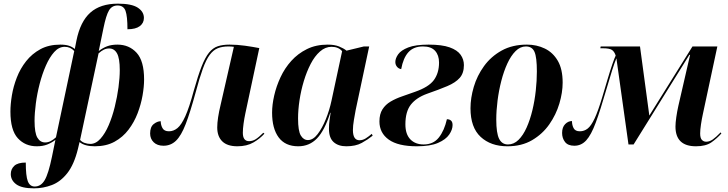

<svg xmlns="http://www.w3.org/2000/svg" viewBox="-20 -790 3983 1050"><path d="M166 240Q99 240 69 218Q39 196 39 162Q39 135 58 117Q77 99 121 99Q121 172 132 201Q143 230 170 230Q204 230 224.5 195Q245 160 264 68L283 -25Q262 -9 238 0.5Q214 10 181 10Q118 10 77.5 -34Q37 -78 37 -180Q37 -220 45 -268.5Q53 -317 72 -366Q91 -415 123 -455.5Q155 -496 201 -521Q247 -546 310 -546Q338 -546 356.5 -540Q375 -534 389 -522L398 -568Q419 -672 474 -721Q529 -770 625 -770Q700 -770 733.5 -748Q767 -726 767 -692Q767 -664 744.5 -647Q722 -630 677 -630Q677 -701 666.5 -730.5Q656 -760 623 -760Q592 -760 576 -733Q560 -706 546 -637L520 -511Q542 -528 566 -537Q590 -546 622 -546Q686 -546 727 -501.5Q768 -457 768 -355Q768 -316 759.5 -267.5Q751 -219 732.5 -170.5Q714 -122 683 -81Q652 -40 606.5 -15Q561 10 498 10Q443 10 415 -13L406 25Q385 110 348 157Q311 204 263.5 222Q216 240 166 240ZM227 -11Q243 -11 257.5 -18.5Q272 -26 286 -39L386 -511Q365 -534 334 -534Q302 -534 276.5 -505.5Q251 -477 231 -431.5Q211 -386 197 -332Q183 -278 176 -224.5Q169 -171 169 -129Q169 -63 184.5 -37Q200 -11 227 -11ZM474 -3Q504 -3 529.5 -31.5Q555 -60 574.5 -105.5Q594 -151 607.5 -205.5Q621 -260 628 -312.5Q635 -365 635 -407Q635 -471 620 -498Q605 -525 577 -525Q561 -525 547 -518Q533 -511 519 -498L418 -25Q427 -14 442.5 -8.5Q458 -3 474 -3Z M1278 10Q1223 10 1195.5 -17Q1168 -44 1168 -93Q1168 -141 1187 -219L1259 -534Q1251 -535 1244.5 -535.5Q1238 -536 1229 -536Q1195 -536 1170.5 -526Q1146 -516 1126.5 -489.5Q1107 -463 1089 -413.5Q1071 -364 1050 -285Q1020 -175 995.5 -111.5Q971 -48 942.5 -20.5Q914 7 874 7Q840 7 820.5 -12Q801 -31 801 -60Q801 -96 820.5 -111.5Q840 -127 859 -127Q859 -107 868.5 -89.5Q878 -72 904 -72Q929 -72 950.5 -89.5Q972 -107 993.5 -154.5Q1015 -202 1040 -295Q1063 -377 1082.5 -426.5Q1102 -476 1123 -502Q1144 -528 1171 -537Q1198 -546 1235 -546Q1277 -546 1319.5 -540Q1362 -534 1398 -527L1322 -171Q1316 -143 1312 -114Q1308 -85 1308 -64Q1308 -18 1342 -18Q1361 -18 1378 -28.5Q1395 -39 1420 -64L1426 -59Q1402 -32 1366 -11Q1330 10 1278 10Z M1611 10Q1540 10 1504 -38.5Q1468 -87 1468 -174Q1468 -217 1479.5 -267.5Q1491 -318 1514 -367.5Q1537 -417 1573 -457Q1609 -497 1658.5 -521.5Q1708 -546 1772 -546Q1809 -546 1834 -536Q1859 -526 1875 -513L1970 -536H1999L1925 -188Q1921 -167 1915.5 -134.5Q1910 -102 1910 -79Q1910 -23 1946 -23Q1964 -23 1980.5 -33.5Q1997 -44 2013 -58L2018 -48Q1992 -27 1958.5 -8.5Q1925 10 1874 10Q1830 10 1804.5 -13Q1779 -36 1779 -85Q1779 -111 1782 -131.5Q1785 -152 1788 -173H1786Q1755 -76 1713.5 -33Q1672 10 1611 10ZM1664 -24Q1692 -24 1717 -56.5Q1742 -89 1762 -138.5Q1782 -188 1793 -240L1851 -510Q1831 -534 1793 -534Q1759 -534 1730 -508.5Q1701 -483 1679 -440.5Q1657 -398 1641.5 -346.5Q1626 -295 1618 -242Q1610 -189 1610 -142Q1610 -74 1625 -49Q1640 -24 1664 -24Z M2260 10Q2157 10 2106 -26.5Q2055 -63 2055 -126Q2055 -166 2071.5 -192Q2088 -218 2116 -234.5Q2144 -251 2179 -263Q2214 -275 2250 -288Q2325 -314 2353 -352.5Q2381 -391 2381 -448Q2381 -488 2359.5 -512Q2338 -536 2293 -536Q2242 -536 2213.5 -504.5Q2185 -473 2174 -412Q2160 -414 2151 -425Q2142 -436 2142 -451Q2142 -471 2157.5 -493Q2173 -515 2212.5 -530.5Q2252 -546 2324 -546Q2397 -546 2439 -531Q2481 -516 2499 -490.5Q2517 -465 2517 -434Q2517 -390 2494 -364Q2471 -338 2426 -319Q2381 -300 2315 -277Q2257 -256 2227 -218Q2197 -180 2197 -110Q2197 -56 2224 -28Q2251 0 2297 0Q2350 0 2380 -38Q2410 -76 2424 -138Q2438 -138 2446.5 -130.5Q2455 -123 2455 -106Q2455 -81 2436.5 -54Q2418 -27 2375.5 -8.5Q2333 10 2260 10Z M2755 10Q2664 10 2608.5 -41.5Q2553 -93 2553 -198Q2553 -254 2571 -315Q2589 -376 2627 -428.5Q2665 -481 2723.5 -513.5Q2782 -546 2862 -546Q2915 -546 2959.5 -524.5Q3004 -503 3030.5 -457.5Q3057 -412 3057 -338Q3057 -284 3039 -223.5Q3021 -163 2984 -110Q2947 -57 2890 -23.5Q2833 10 2755 10ZM2758 0Q2790 0 2815.5 -25Q2841 -50 2860 -92.5Q2879 -135 2891.5 -187Q2904 -239 2910 -294Q2916 -349 2916 -399Q2916 -477 2903 -506.5Q2890 -536 2856 -536Q2825 -536 2799.5 -510.5Q2774 -485 2754.5 -442.5Q2735 -400 2721.5 -347.5Q2708 -295 2701 -240Q2694 -185 2694 -136Q2694 -62 2709.5 -31Q2725 0 2758 0Z M3786 10Q3674 10 3674 -98Q3674 -118 3678.5 -149.5Q3683 -181 3690 -212L3754 -490H3750L3445 0H3417L3351 -471Q3341 -448 3328 -407Q3315 -366 3296 -301Q3263 -187 3238 -119.5Q3213 -52 3186 -22.5Q3159 7 3121 7Q3086 7 3070 -13.5Q3054 -34 3054 -63Q3054 -94 3070.5 -111Q3087 -128 3108 -128Q3108 -106 3117 -89Q3126 -72 3151 -72Q3175 -72 3194 -87Q3213 -102 3232 -142.5Q3251 -183 3274 -260Q3289 -310 3303 -357.5Q3317 -405 3329 -439.5Q3341 -474 3347 -486Q3340 -508 3326.5 -517Q3313 -526 3277 -526H3263L3265 -536H3480L3531 -158L3767 -536H3903L3824 -167Q3818 -140 3813.5 -110Q3809 -80 3809 -60Q3809 -35 3818.5 -25Q3828 -15 3842 -15Q3860 -15 3877.5 -27Q3895 -39 3921 -66L3925 -60Q3901 -33 3870.5 -11.5Q3840 10 3786 10Z"/></svg>

Font: Noto Serif Display SemiCondensed
Style: Bold Italic
Weight: 700
Width: 4
Italic angle: -12°
Designer: Monotype Design Team
Foundry: Monotype Imaging Inc.
Version: Version 2.009